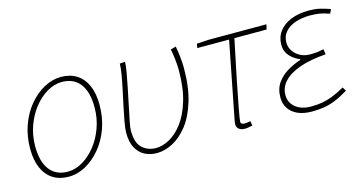

<svg xmlns="http://www.w3.org/2000/svg" viewBox="-60 -728 1838 979"><g transform="rotate(-15 859.0 -239.0)"><path d="M204 12Q156 12 121.5 -10Q87 -32 68.5 -74Q50 -116 50 -176Q50 -243 70.5 -300Q91 -357 126.5 -399.5Q162 -442 206 -466Q250 -490 296 -490Q344 -490 378.5 -468Q413 -446 431.5 -404Q450 -362 450 -302Q450 -235 429.5 -178Q409 -121 373.5 -78.5Q338 -36 294.5 -12Q251 12 204 12ZM206 -14Q246 -14 284.5 -36.5Q323 -59 354 -98Q385 -137 403.5 -188Q422 -239 422 -296Q422 -379 388.5 -421.5Q355 -464 294 -464Q254 -464 215.5 -441.5Q177 -419 146 -380Q115 -341 96.5 -290Q78 -239 78 -182Q78 -100 111.5 -57Q145 -14 206 -14Z M670 12Q634 12 605.5 -3Q577 -18 560.5 -49Q544 -80 544 -128Q544 -148 550 -182.5Q556 -217 565 -259Q574 -301 583 -343Q592 -385 598 -420.5Q604 -456 604 -478L632 -480Q632 -460 625.5 -423.5Q619 -387 610 -342.5Q601 -298 592 -255.5Q583 -213 576.5 -180Q570 -147 570 -134Q570 -67 600 -40.5Q630 -14 672 -14Q706 -14 743 -34Q780 -54 812.5 -96.5Q845 -139 865.5 -206.5Q886 -274 886 -368Q886 -392 882.5 -424.5Q879 -457 874 -480L902 -488Q907 -463 910.5 -430.5Q914 -398 914 -374Q914 -271 891.5 -197.5Q869 -124 832.5 -78Q796 -32 753.5 -10Q711 12 670 12Z M1134 8Q1115 8 1103.5 -1Q1092 -10 1092 -28Q1092 -33 1093.5 -40Q1095 -47 1096 -54L1174 -452H1006L1010 -474L1074 -478H1378L1372 -452H1202Q1178 -339 1159.5 -247.5Q1141 -156 1130.5 -99Q1120 -42 1120 -32Q1120 -25 1125.5 -21.5Q1131 -18 1140 -18Q1148 -18 1155.5 -19.5Q1163 -21 1171 -22L1175 2Q1161 5 1153 6.5Q1145 8 1134 8Z M1488 12Q1444 12 1413 -2Q1382 -16 1366 -41Q1350 -66 1350 -98Q1350 -145 1373 -176.5Q1396 -208 1430 -227.5Q1464 -247 1498 -258V-262Q1468 -273 1446 -297.5Q1424 -322 1424 -356Q1424 -397 1446.5 -427Q1469 -457 1509.5 -473.5Q1550 -490 1604 -490Q1636 -490 1660 -484.5Q1684 -479 1716 -468L1706 -446Q1675 -457 1653 -460.5Q1631 -464 1602 -464Q1561 -464 1527 -452.5Q1493 -441 1472.5 -418Q1452 -395 1452 -362Q1452 -325 1481.5 -298.5Q1511 -272 1554 -272Q1574 -272 1589 -273.5Q1604 -275 1626 -280L1630 -252Q1547 -246 1491 -226Q1435 -206 1406.5 -175Q1378 -144 1378 -104Q1378 -64 1408.5 -39Q1439 -14 1490 -14Q1523 -14 1549 -18.5Q1575 -23 1603.5 -34Q1632 -45 1670 -66L1682 -46Q1644 -23 1613.5 -10.5Q1583 2 1553.5 7Q1524 12 1488 12Z"/></g></svg>

Font: Source Sans 3
Style: Italic
Weight: 200
Italic angle: -11°
Designer: Paul D. Hunt
Foundry: Adobe
Version: Version 3.046;hotconv 1.0.118;makeotfexe 2.5.65603